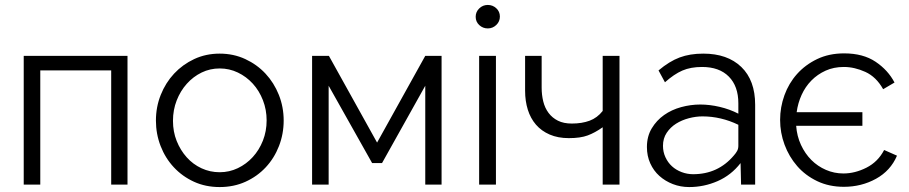

<svg xmlns="http://www.w3.org/2000/svg" viewBox="-20 -747 3679 777"><path d="M496 0H430V-462H143V0H76V-521H496Z M869 10Q812 10 765 -11.5Q718 -33 683.5 -70Q649 -107 630 -156Q611 -205 611 -259Q611 -314 630.5 -363Q650 -412 684.5 -449Q719 -486 766 -508Q813 -530 869 -530Q925 -530 972.5 -508Q1020 -486 1054.5 -449Q1089 -412 1108.5 -363Q1128 -314 1128 -259Q1128 -205 1109 -156Q1090 -107 1055.5 -70Q1021 -33 973.5 -11.5Q926 10 869 10ZM680 -258Q680 -214 695 -176.5Q710 -139 735.5 -110.5Q761 -82 795.5 -66Q830 -50 869 -50Q908 -50 942.5 -66.5Q977 -83 1003 -111.5Q1029 -140 1044 -178Q1059 -216 1059 -260Q1059 -303 1044 -341.5Q1029 -380 1003 -408.5Q977 -437 942.5 -453.5Q908 -470 869 -470Q830 -470 796 -453.5Q762 -437 736 -408Q710 -379 695 -340.5Q680 -302 680 -258Z M1506 -170 1701 -521H1767V0H1701V-400L1526 -87H1486L1310 -400V0H1243V-521H1311Z M1919 0V-521H1987V0ZM2003 -680Q2003 -660 1988.5 -646Q1974 -632 1954 -632Q1934 -632 1919.5 -645.5Q1905 -659 1905 -679Q1905 -699 1919.5 -713Q1934 -727 1954 -727Q1974 -727 1988.5 -713.5Q2003 -700 2003 -680Z M2487 0H2419V-232Q2388 -210 2358.5 -199Q2329 -188 2282 -188Q2238 -188 2204.5 -202.5Q2171 -217 2149 -242.5Q2127 -268 2116 -303Q2105 -338 2105 -380V-521H2172V-392Q2172 -363 2178.5 -336.5Q2185 -310 2200 -290Q2215 -270 2238 -258.5Q2261 -247 2294 -247Q2335 -247 2366 -258.5Q2397 -270 2419 -298V-521H2487Z M2769 10Q2734 10 2703 -2Q2672 -14 2648.5 -35Q2625 -56 2611.5 -86Q2598 -116 2598 -152Q2598 -195 2617.5 -227.5Q2637 -260 2667.5 -281.5Q2698 -303 2736.5 -313.5Q2775 -324 2814 -324Q2852 -324 2892.5 -314.5Q2933 -305 2968 -287V-329Q2968 -398 2929.5 -437Q2891 -476 2821 -476Q2775 -476 2741.5 -461.5Q2708 -447 2671 -414L2645 -462Q2689 -499 2730.5 -514.5Q2772 -530 2826 -530Q2924 -530 2980 -476Q3036 -422 3036 -323V0H2979L2977 -87Q2939 -38 2884 -14Q2829 10 2769 10ZM2785 -42Q2886 -42 2950 -118Q2958 -127 2963 -136Q2968 -145 2968 -157V-242Q2933 -259 2896.5 -267.5Q2860 -276 2823 -276Q2796 -276 2767.5 -268.5Q2739 -261 2716 -246.5Q2693 -232 2678 -209.5Q2663 -187 2663 -157Q2663 -132 2673 -110.5Q2683 -89 2699.5 -74Q2716 -59 2738.5 -50.5Q2761 -42 2785 -42Z M3395 9Q3335 9 3287 -14Q3239 -37 3206 -75Q3173 -113 3155 -161.5Q3137 -210 3137 -262Q3137 -313 3154.5 -361.5Q3172 -410 3205.5 -447.5Q3239 -485 3287 -508Q3335 -531 3396 -531Q3473 -531 3523.5 -497Q3574 -463 3600 -413L3554 -386Q3526 -436 3482 -456Q3438 -476 3395 -476Q3354 -476 3321 -461Q3288 -446 3263.5 -421Q3239 -396 3224 -363Q3209 -330 3204 -293H3470V-238H3202Q3205 -196 3221.5 -160.5Q3238 -125 3263.5 -99.5Q3289 -74 3322.5 -59.5Q3356 -45 3393 -45Q3440 -45 3486.5 -68.5Q3533 -92 3558 -140L3610 -117Q3584 -56 3525 -23.5Q3466 9 3395 9Z"/></svg>

Font: IngvarSans
Style: Regular
Weight: 400
Version: Version 1.000